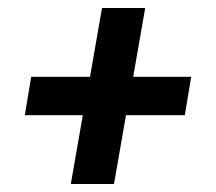

<svg xmlns="http://www.w3.org/2000/svg" viewBox="-20 -605 540 480"><path d="M157 -145 187 -317H42L58 -413H205L235 -585H343L313 -413H458L442 -317H295L265 -145Z"/></svg>

Font: Iosevka SS08
Style: Bold Italic
Weight: 700
Italic angle: -10°
Monospace: yes
Designer: Belleve Invis
Foundry: Belleve Invis
Version: 2.1.0; ttfautohint (v1.8.2)